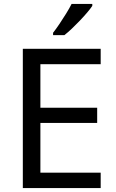

<svg xmlns="http://www.w3.org/2000/svg" viewBox="-20 -964 596 984"><path d="M496 0H97V-714H496V-635H187V-412H478V-334H187V-79H496ZM453 -934Q444 -920 427 -900Q410 -880 389.5 -858.5Q369 -837 348.5 -817.5Q328 -798 310 -784H252V-796Q267 -815 284.5 -841Q302 -867 319 -894.5Q336 -922 347 -944H453Z"/></svg>

Font: Noto Sans Thai
Style: Regular
Weight: 400
Designer: Monotype Design Team
Foundry: Monotype Imaging Inc.
Version: Version 2.001